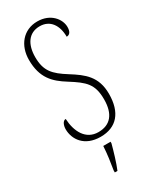

<svg xmlns="http://www.w3.org/2000/svg" viewBox="-237 -786 867 1070"><g transform="rotate(-30 196.5 -251.5)"><path d="M194 10C296 10 353 -55 353 -175C353 -286 292 -332 214 -381C134 -431 99 -468 99 -557C99 -637 134 -694 206 -694C273 -694 308 -641 308 -568C326 -568 339 -581 339 -613C339 -664 293 -724 208 -724C117 -724 61 -653 61 -561C61 -445 114 -394 188 -348C277 -292 314 -260 314 -162C314 -68 273 -19 196 -19C115 -19 78 -91 74 -174C54 -174 45 -146 45 -124C45 -60 89 10 194 10ZM162 208V221H179C196 181 216 113 227 71V61H180C177 113 170 160 162 208Z"/></g></svg>

Font: Noto Serif Georgian ExtraCondensed ExtraLight
Style: Regular
Weight: 200
Width: 2
Designer: Monotype Design Team, Akaki Razmadze
Foundry: Google LLC
Version: Version 2.003